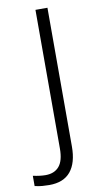

<svg xmlns="http://www.w3.org/2000/svg" viewBox="-98 -749 510 978"><g transform="rotate(-10 157.0 -259.5)"><path d="M75 186Q58 186 39 184.5Q20 183 0 178V125Q37 133 65 133Q111 133 135.5 104Q160 75 160 12V-705H222V13Q222 97 185.5 141.5Q149 186 75 186Z"/></g></svg>

Font: Mulish Light
Style: Regular
Weight: 300
Designer: Vernon Adams
Foundry: Vernon Adams
Version: Version 3.603; ttfautohint (v1.8.3)